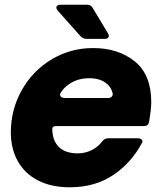

<svg xmlns="http://www.w3.org/2000/svg" viewBox="-20 -783 688 815"><path d="M26 -221Q26 -317 72 -399.5Q118 -482 198.5 -530.5Q279 -579 375 -579Q482 -579 552 -522.5Q622 -466 622 -350Q622 -320 613 -267Q610 -248 592 -248H222Q212 -248 207 -245.5Q202 -243 202 -237Q202 -187 229.5 -159.5Q257 -132 310 -132Q342 -132 369.5 -146Q397 -160 414 -183Q424 -196 439 -196H565Q576 -196 581.5 -190.5Q587 -185 583 -177Q538 -92 460.5 -40Q383 12 276 12Q198 12 141.5 -17Q85 -46 55.5 -99Q26 -152 26 -221ZM439 -367Q449 -367 454.5 -373Q460 -379 458 -388Q453 -406 443 -418Q415 -451 359 -451Q302 -451 263 -418Q249 -407 238 -390Q235 -386 235 -381Q235 -375 240.5 -371Q246 -367 254 -367ZM347 -618Q333 -618 322 -629L225 -738Q219 -746 219 -751Q219 -756 223.5 -759.5Q228 -763 236 -763H349Q366 -763 373 -750L438 -642Q442 -637 442 -630Q442 -625 437.5 -621.5Q433 -618 425 -618Z"/></svg>

Font: Open Sauce Two Black Italic
Style: Regular
Weight: 900
Italic angle: -10°
Designer: Alfredo Marco Pradil
Foundry: Creative Sauce Fz LLC
Version: Version 1.477